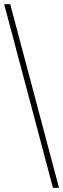

<svg xmlns="http://www.w3.org/2000/svg" viewBox="-20 -780 303 921"><path d="M234 121H263L29 -760H0Z"/></svg>

Font: Noto Serif Thai SemiCondensed Thin
Style: Regular
Weight: 100
Width: 4
Designer: Monotype Design Team
Foundry: Monotype Imaging Inc.
Version: Version 2.002